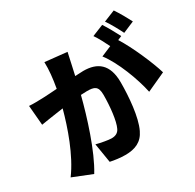

<svg xmlns="http://www.w3.org/2000/svg" viewBox="-196 -1091 1391 1370"><g transform="rotate(-30 500.0 -406.5)"><path d="M905 -877 811 -839C838 -801 870 -742 890 -701L984 -741C967 -775 931 -839 905 -877ZM41 -589 55 -426C88 -432 146 -440 178 -445L240 -454C203 -317 138 -127 43 1L201 64C286 -73 361 -315 401 -472L449 -474C511 -474 541 -465 541 -392C541 -299 529 -182 504 -132C491 -105 468 -94 436 -94C411 -94 351 -105 314 -115L340 44C376 52 423 58 462 58C543 58 602 33 636 -39C679 -127 692 -291 692 -408C692 -558 616 -612 501 -612L433 -609L451 -690C457 -718 465 -756 472 -786L292 -805C294 -743 287 -674 273 -596C228 -593 187 -590 158 -589C118 -588 80 -586 41 -589ZM782 -829 688 -791C712 -757 737 -708 756 -669L671 -633C743 -541 810 -364 834 -248L989 -319C962 -411 887 -584 827 -678L860 -692C842 -727 807 -792 782 -829Z"/></g></svg>

Font: Noto Sans CJK TC Black
Style: Regular
Weight: 900
Designer: Ryoko NISHIZUKA 西塚涼子 (kana, bopomofo & ideographs); Paul D. Hunt (Latin, Greek & Cyrillic); Sandoll Communications 산돌커뮤니
Foundry: Adobe
Version: Version 2.004;hotconv 1.0.118;makeotfexe 2.5.65603